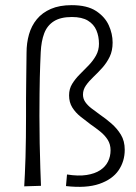

<svg xmlns="http://www.w3.org/2000/svg" viewBox="-20 -721 529 745"><path d="M74 2Q75 -17 76.5 -46Q78 -75 79 -111.5Q80 -148 80.5 -188.5Q81 -229 81 -270Q81 -307 81 -336Q81 -365 81.5 -389Q82 -413 82 -433.5Q82 -454 82.5 -474.5Q83 -495 83 -517Q83 -554 92.5 -587.5Q102 -621 123 -646.5Q144 -672 177.5 -686.5Q211 -701 258 -701Q318 -701 352.5 -678.5Q387 -656 402 -623Q417 -590 417 -556Q417 -524 405.5 -500.5Q394 -477 377 -458Q360 -439 342.5 -422.5Q325 -406 313.5 -389.5Q302 -373 302 -354Q302 -338 311 -325Q320 -312 335 -300.5Q350 -289 368 -276Q390 -261 412 -242Q434 -223 449 -198.5Q464 -174 464 -140Q464 -95 440 -60Q416 -25 365.5 -7.5Q315 10 236 1L240 -44Q284 -37 316 -42Q348 -47 368.5 -60.5Q389 -74 399 -94Q409 -114 409 -138Q409 -161 398 -178.5Q387 -196 369 -210.5Q351 -225 332 -238Q312 -253 292.5 -268.5Q273 -284 260.5 -304Q248 -324 248 -351Q248 -376 260 -395.5Q272 -415 289.5 -432.5Q307 -450 324 -467.5Q341 -485 352.5 -505.5Q364 -526 364 -551Q364 -580 354 -603.5Q344 -627 321 -641Q298 -655 259 -655Q215 -655 189 -638.5Q163 -622 151.5 -591.5Q140 -561 138 -518Q137 -493 136 -470Q135 -447 134.5 -420.5Q134 -394 133.5 -358Q133 -322 133 -271Q133 -218 134 -165Q135 -112 136.5 -68.5Q138 -25 139 0Z"/></svg>

Font: Truculenta Light
Style: Regular
Weight: 300
Version: Version 1.002